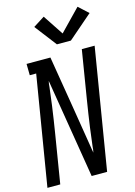

<svg xmlns="http://www.w3.org/2000/svg" viewBox="-143 -1055 791 1128"><g transform="rotate(-15 252.5 -491.0)"><path d="M0 0 110 -666H71L70 -735H215L265 -432L314 -130Q316 -139 317.5 -148Q319 -157 319 -165L333 -276Q339 -317 345 -358.5Q351 -400 358 -441L406 -735H484L363 0H269L170 -605Q168 -596 166.5 -587Q165 -578 165 -570L151 -459Q145 -418 139 -376.5Q133 -335 126 -294L78 0ZM272 -800 170 -933 239 -977 321 -853 446 -982 505 -928 357 -800Z"/></g></svg>

Font: Iosevka QP
Style: Italic
Weight: 400
Italic angle: -9°
Designer: Belleve Invis
Foundry: Belleve Invis
Version: Version 20.0.0; ttfautohint (v1.8.4)